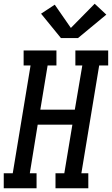

<svg xmlns="http://www.w3.org/2000/svg" viewBox="-44 -1004 597 1024"><path d="M-24 0V-80H24L119 -655H82V-735H257V-655H210L171 -419H355L395 -655H358V-735H533V-655H485L390 -80H427V0H252V-80H299L342 -339H157L115 -80H151V0ZM281 -801 175 -931 248 -979 334 -855 461 -984 523 -926 372 -801Z"/></svg>

Font: Iosevka Curly Slab MdObl
Style: Regular
Weight: 500
Italic angle: -9°
Monospace: yes
Designer: Belleve Invis
Foundry: Belleve Invis
Version: Version 11.0.0; ttfautohint (v1.8.3)